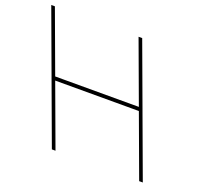

<svg xmlns="http://www.w3.org/2000/svg" viewBox="-272 -856 1068 992"><g transform="rotate(20 261.5 -360.0)"><path d="M480.9 -350 602.6 -20 606.3 -10H586.3L582.6 -20L460.9 -350H0.9L122.6 -20L126.3 -10H106.3L102.6 -20L-19.1 -350L-26.4 -370L-148.1 -700L-151.8 -710H-131.8L-128.1 -700L-6.4 -370H453.6L331.9 -700L328.2 -710H348.2L351.9 -700L473.6 -370Z"/></g></svg>

Font: Nordica Plus
Style: NordicaClassicUltraLightOpObl
Weight: 300
Version: Version 1